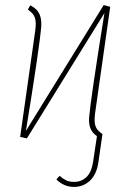

<svg xmlns="http://www.w3.org/2000/svg" viewBox="-20 -546 518 763"><path d="M357.9 -96.2Q353.5 -64 359.1 -45.9Q364.7 -27.8 387.2 -13.2L371.1 98.1Q364.3 146.5 337.9 171.6Q311.5 196.8 273.9 196.8Q233.9 196.8 204.1 167L216.8 152.8Q231 165 243.4 170.9Q255.9 176.8 274.9 176.8Q303.7 176.8 323.7 157.5Q343.8 138.2 350.1 96.2L365.2 -4.9Q347.2 -17.6 339.8 -34.7Q332.5 -51.8 334 -78.1Q340.3 -152.8 395 -494.1L86.9 3.9L60.1 -2L120.1 -424.8Q124.5 -457 118.9 -474.9Q113.3 -492.7 90.8 -507.8L100.1 -524.9Q125.5 -512.2 135.5 -492.9Q145.5 -473.6 144 -441.9Q137.2 -358.9 83 -25.9L392.1 -525.9L418 -519Z"/></svg>

Font: Fira Sans Compressed Thin
Style: Italic
Weight: 100
Width: 3
Italic angle: -8°
Designer: Carrois Corporate & Edenspiekermann AG
Foundry: Carrois Corporate GbR & Edenspiekermann AG
Version: Version 4.203;PS 004.203;hotconv 1.0.88;makeotf.lib2.5.64775